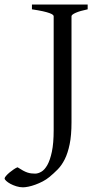

<svg xmlns="http://www.w3.org/2000/svg" viewBox="-113 -635 438 841"><path d="M271 -594.2Q237.8 -587.4 219 -579.1Q200.2 -570.8 200.2 -564V-100.1Q200.2 -42 192.1 -3.2Q184.1 35.6 170.7 62.5Q157.2 89.4 139.6 107.2Q122.1 125 103 140.6Q89.8 151.4 74 159.7Q58.1 168 42 173.8Q25.9 179.7 11.5 182.6Q-2.9 185.5 -12.2 185.5Q-26.9 185.5 -41.5 180.9Q-56.2 176.3 -67.4 170.2Q-78.6 164.1 -85.7 157.5Q-92.8 150.9 -92.8 146.5Q-92.8 142.6 -86.4 135.3Q-80.1 127.9 -71.3 120.6Q-62.5 113.3 -52.7 106.7Q-43 100.1 -36.1 97.7Q-22.5 106.4 -12.2 112.1Q-2 117.7 6.8 120.6Q15.6 123.5 23.7 124.5Q31.7 125.5 41 125.5Q53.7 125.5 68.1 117.2Q82.5 108.9 94.5 87.6Q106.4 66.4 114.3 29.3Q122.1 -7.8 122.1 -64.9V-564Q122.1 -566.9 118.2 -570.3Q114.3 -573.7 103.8 -577.6Q93.3 -581.5 74.7 -585.7Q56.2 -589.8 26.9 -594.2V-615.2H271Z"/></svg>

Font: Gentium Plus Eur
Style: Regular
Weight: 400
Designer: J. Victor Gaultney, Annie Olsen, Iska Routamaa, Becca Hirsbrunner
Foundry: SIL International
Version: Version 5.000